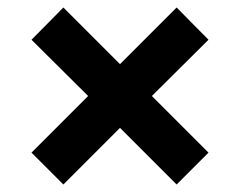

<svg xmlns="http://www.w3.org/2000/svg" viewBox="-20 -547 640 512"><path d="M385 -291 536 -140 451 -55 300 -206 149 -55 64 -140 215 -291 64 -441 149 -527 300 -376 451 -527 536 -441Z"/></svg>

Font: Muli Black
Style: Regular
Weight: 900
Designer: Vernon Adams
Foundry: Vernon Adams
Version: Version 2.001